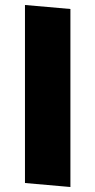

<svg xmlns="http://www.w3.org/2000/svg" viewBox="-20 -733 382 769"><path d="M80 -713V0L262 16V-697Z"/></svg>

Font: Catamaran Thin Black
Style: Regular
Weight: 900
Version: Version 2.000